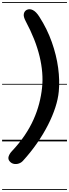

<svg xmlns="http://www.w3.org/2000/svg" viewBox="-25 -1349 659 1832"><path d="M69 192.5Q49 170.5 57.2 144.2Q65.5 118 87 95Q157.5 20.5 208.8 -55Q260 -130.5 294.2 -206.8Q328.5 -283 348.5 -360Q368.5 -437 376.5 -514Q391 -651 352.8 -810.8Q314.5 -970.5 220.5 -1146Q196.5 -1191 202.5 -1217.5Q208.5 -1244 230.5 -1255Q256.5 -1268 288 -1253Q319.5 -1238 350.5 -1189Q425 -1073 469.2 -947.8Q513.5 -822.5 529.8 -701.8Q546 -581 536 -477.5Q529.5 -405.5 503 -323.8Q476.5 -242 432.2 -155.2Q388 -68.5 328 18Q268 104.5 193.5 186Q177.5 203.5 154.5 211.2Q131.5 219 108.5 214.8Q85.5 210.5 69 192.5ZM69 192.5Q49 170.5 57.2 144.2Q65.5 118 87 95Q157.5 20.5 208.8 -55Q260 -130.5 294.2 -206.8Q328.5 -283 348.5 -360Q368.5 -437 376.5 -514Q391 -651 352.8 -810.8Q314.5 -970.5 220.5 -1146Q196.5 -1191 202.5 -1217.5Q208.5 -1244 230.5 -1255Q256.5 -1268 288 -1253Q319.5 -1238 350.5 -1189Q425 -1073 469.2 -947.8Q513.5 -822.5 529.8 -701.8Q546 -581 536 -477.5Q529.5 -405.5 503 -323.8Q476.5 -242 432.2 -155.2Q388 -68.5 328 18Q268 104.5 193.5 186Q177.5 203.5 154.5 211.2Q131.5 219 108.5 214.8Q85.5 210.5 69 192.5ZM-5 455H614V463H-5ZM-5 -16H614V0H-5ZM-5 -549H614V-541H-5ZM-5 -1329H614V-1321H-5Z"/></svg>

Font: Edu SA Dotted Guide
Style: Regular
Weight: 400
Designer: Tina and Corey Anderson, Eben Sorkin, Mirko Velimirovic
Foundry: Google for Education
Version: Version 2.000